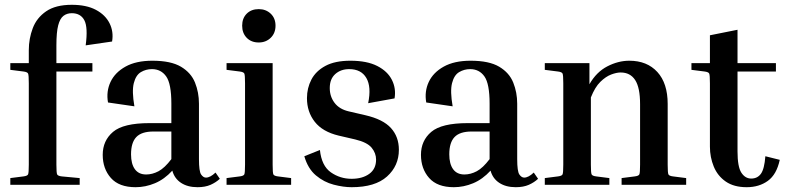

<svg xmlns="http://www.w3.org/2000/svg" viewBox="-20 -770 3285 800"><path d="M312 -28V0H23V-28L78 -35Q94 -37 97 -43.5Q100 -50 100 -84V-423Q100 -457 97 -463.5Q94 -470 78 -472L23 -479V-507H100V-561Q100 -609 116.5 -652.5Q133 -696 172.5 -723Q212 -750 279 -750Q340 -750 379.5 -729Q419 -708 436.5 -673Q454 -638 447 -597L337 -581Q347 -656 331.5 -685.5Q316 -715 279 -715Q259 -715 244.5 -704Q230 -693 222.5 -664.5Q215 -636 215 -581V-507H365V-472H215V-84Q215 -50 218 -43.5Q221 -37 237 -35Z M896 -25Q880 -10 857.5 0Q835 10 803 10Q762 10 734.5 -8Q707 -26 698 -59Q665 -23 625.5 -6.5Q586 10 545 10Q476 10 442 -28.5Q408 -67 408 -125Q408 -184 451 -220.5Q494 -257 603 -257H694V-338Q694 -421 672.5 -451.5Q651 -482 613 -482Q588 -482 567 -469.5Q546 -457 537.5 -423.5Q529 -390 540 -327L430 -343Q422 -389 440.5 -428.5Q459 -468 503 -492.5Q547 -517 615 -517Q692 -517 734 -492Q776 -467 792.5 -426Q809 -385 809 -338V-107Q809 -56 818 -43Q827 -30 838 -30Q856 -30 878 -51ZM589 -43Q615 -43 640.5 -56.5Q666 -70 694 -107V-222H619Q570 -222 548 -199Q526 -176 526 -127Q526 -87 542 -65Q558 -43 589 -43Z M1058 -593Q1027 -593 1008 -612.5Q989 -632 989 -663Q989 -694 1008 -713Q1027 -732 1058 -732Q1088 -732 1108 -713Q1128 -694 1128 -663Q1128 -632 1108 -612.5Q1088 -593 1058 -593ZM924 -479V-507H1116V-84Q1116 -50 1119 -43.5Q1122 -37 1138 -35L1193 -28V0H924V-28L979 -35Q995 -37 998 -43.5Q1001 -50 1001 -84V-423Q1001 -457 998 -463.5Q995 -470 979 -472Z M1460 -189 1391 -205Q1324 -221 1291.5 -262.5Q1259 -304 1259 -361Q1259 -403 1277.5 -438.5Q1296 -474 1336 -495.5Q1376 -517 1440 -517Q1509 -517 1552 -495Q1595 -473 1613 -437Q1631 -401 1624 -360L1514 -340Q1528 -408 1506.5 -445Q1485 -482 1435 -482Q1400 -482 1377 -461.5Q1354 -441 1354 -403Q1354 -368 1374 -341.5Q1394 -315 1433 -306L1502 -290Q1576 -273 1609 -236.5Q1642 -200 1642 -146Q1642 -79 1592.5 -34.5Q1543 10 1445 10Q1411 10 1370.5 -0.5Q1330 -11 1296.5 -39Q1263 -67 1248 -119L1313 -145Q1320 -79 1358.5 -52Q1397 -25 1445 -25Q1490 -25 1518.5 -45.5Q1547 -66 1547 -105Q1547 -132 1528.5 -154.5Q1510 -177 1460 -189Z M2222 -25Q2206 -10 2183.5 0Q2161 10 2129 10Q2088 10 2060.5 -8Q2033 -26 2024 -59Q1991 -23 1951.5 -6.5Q1912 10 1871 10Q1802 10 1768 -28.5Q1734 -67 1734 -125Q1734 -184 1777 -220.5Q1820 -257 1929 -257H2020V-338Q2020 -421 1998.5 -451.5Q1977 -482 1939 -482Q1914 -482 1893 -469.5Q1872 -457 1863.5 -423.5Q1855 -390 1866 -327L1756 -343Q1748 -389 1766.5 -428.5Q1785 -468 1829 -492.5Q1873 -517 1941 -517Q2018 -517 2060 -492Q2102 -467 2118.5 -426Q2135 -385 2135 -338V-107Q2135 -56 2144 -43Q2153 -30 2164 -30Q2182 -30 2204 -51ZM1915 -43Q1941 -43 1966.5 -56.5Q1992 -70 2020 -107V-222H1945Q1896 -222 1874 -199Q1852 -176 1852 -127Q1852 -87 1868 -65Q1884 -43 1915 -43Z M2839 -28V0H2570V-28L2625 -35Q2641 -37 2644 -43.5Q2647 -50 2647 -84V-336Q2647 -405 2626.5 -436.5Q2606 -468 2566 -468Q2549 -468 2526.5 -459.5Q2504 -451 2481.5 -429Q2459 -407 2442 -364V-84Q2442 -50 2445 -43.5Q2448 -37 2464 -35L2519 -28V0H2250V-28L2305 -35Q2321 -37 2324 -43.5Q2327 -50 2327 -84V-423Q2327 -457 2324 -463.5Q2321 -470 2305 -472L2250 -479V-507H2436V-419Q2465 -470 2510.5 -493.5Q2556 -517 2602 -517Q2676 -517 2719 -470Q2762 -423 2762 -337V-84Q2762 -50 2765 -43.5Q2768 -37 2784 -35Z M3229 -104Q3216 -43 3179.5 -16.5Q3143 10 3091 10Q3038 10 3004 -13.5Q2970 -37 2954 -76Q2938 -115 2938 -159V-423Q2938 -457 2935 -463.5Q2932 -470 2916 -472L2861 -479V-507H2938V-623L3053 -646V-507H3213V-472H3053V-139Q3053 -75 3069 -50.5Q3085 -26 3110 -26Q3136 -26 3150.5 -46Q3165 -66 3169 -119Z"/></svg>

Font: Inria Serif
Style: Bold
Weight: 700
Designer: Black Foundry Team
Foundry: Black Foundry
Version: Version 1.000; ttfautohint (v1.8.3)